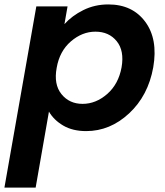

<svg xmlns="http://www.w3.org/2000/svg" viewBox="-49 -583 747 867"><path d="M242 -474Q276 -512 327.5 -537.5Q379 -563 440 -563Q549 -563 607 -484.5Q665 -406 643 -279Q620 -151 534 -71Q448 9 340 9Q279 9 236.5 -16Q194 -41 172 -79L112 264H-29L115 -554H256ZM500 -279Q513 -354 478 -397Q443 -440 382 -440Q322 -440 271 -396Q220 -352 207 -277Q193 -202 228.5 -158Q264 -114 324 -114Q384 -114 435 -158.5Q486 -203 500 -279Z"/></svg>

Font: Poppins SemiBold
Style: Italic
Weight: 600
Italic angle: -10°
Designer: Ninad Kale (Devanagari), Jonny Pinhorn (Latin)
Foundry: Indian Type Foundry
Version: Version 3.200;PS 1.000;hotconv 16.6.54;makeotf.lib2.5.65590